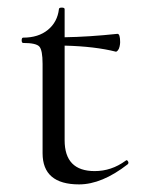

<svg xmlns="http://www.w3.org/2000/svg" viewBox="-20 -473 378 505"><path d="M310 -50Q314 -54 317 -48Q319 -44 316 -41Q248 12 188 12Q92 12 92 -70V-305Q92 -341 83.5 -350.5Q75 -360 41 -360Q37 -360 37 -367Q37 -374 41 -374Q81 -374 106 -394.5Q131 -415 135 -449Q135 -453 142.5 -453Q150 -453 150 -449V-375Q213 -376 289 -384Q296 -384 296 -362Q296 -357 294.5 -350.5Q293 -344 290 -340.5Q287 -337 285 -337Q230 -351 150 -353V-104Q150 -23 229 -23Q273 -23 310 -50Z"/></svg>

Font: Cormorant
Style: Regular
Weight: 400
Designer: Christian Thalmann (Catharsis Fonts)
Version: Version 1.000;PS 001.000;hotconv 1.0.70;makeotf.lib2.5.58329